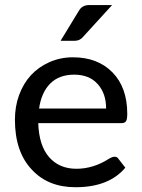

<svg xmlns="http://www.w3.org/2000/svg" viewBox="-20 -746 569 772"><path d="M406.7 -309.6Q406.7 -370.1 373 -407.7Q339.4 -445.8 278.3 -445.8Q217.3 -445.8 181.6 -409.7Q146 -373.5 137.2 -309.6ZM273.4 -515.6Q372.6 -515.6 432.1 -455.1Q491.7 -394.5 491.7 -288.1Q491.7 -266.6 486.8 -258.8Q481.9 -251 469.2 -251H133.8Q136.7 -160.6 177.7 -113.8Q218.8 -67.4 287.1 -67.4Q355.5 -67.4 418.5 -107.9Q446.3 -124.5 457 -106.4L483.9 -71.8Q418 6.8 283.7 6.8Q173.8 6.8 108.9 -63Q40 -134.8 40 -264.6Q40 -317.9 56.6 -363.3Q90.8 -457 178.7 -496.1Q222.7 -515.6 273.4 -515.6ZM280.3 -582H223.6L297.4 -703.1Q310.5 -725.6 337.9 -725.6H430.7L313 -596.7Q300.3 -582 280.3 -582Z"/></svg>

Font: Lato-Medium
Style: Regular
Weight: 500
Designer: Lukasz Dziedzic
Foundry: tyPoland Lukasz Dziedzic
Version: Version 2.006; 2014-01-15